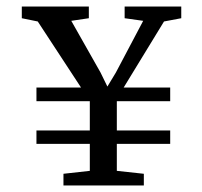

<svg xmlns="http://www.w3.org/2000/svg" viewBox="-20 -570 622 590"><path d="M92 -259V-301H229L96 -504L47 -514V-550H253V-514L199 -506L289 -347L310 -304L336 -347L420 -506L363 -514V-550H537V-514L484 -504L360 -301H503V-259H339V-169H503V-128H339V-45L422 -36V0H175V-36L256 -45V-128H92V-169H256V-259Z"/></svg>

Font: Aikya Medium
Style: Regular
Weight: 500
Designer: Neelakash Kshetrimayum (Latin subset based on Merriweather by Eben Sorkin)
Foundry: Brand New Type
Version: Version 1.00 b005